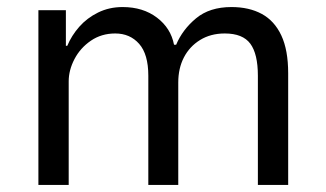

<svg xmlns="http://www.w3.org/2000/svg" viewBox="-20 -525 925 545"><path d="M89 0V-496H167V-395H171Q183 -424 205 -449Q227 -474 258.5 -489.5Q290 -505 328 -505Q386 -505 425.5 -475Q465 -445 474 -398H480Q498 -441 536.5 -473Q575 -505 637 -505Q687 -505 723 -485.5Q759 -466 778.5 -424.5Q798 -383 798 -317V0H712V-310Q712 -372 690.5 -401Q669 -430 618 -430Q578 -430 548 -411.5Q518 -393 502 -362Q486 -331 486 -291V0H401V-310Q401 -371 375 -400.5Q349 -430 307 -430Q268 -430 238 -409.5Q208 -389 191.5 -357.5Q175 -326 175 -294V0Z"/></svg>

Font: Nunito Sans 7pt SemiCondensed
Style: Regular
Weight: 400
Width: 4
Designer: Vernon Adams
Foundry: Vernon Adams
Version: Version 3.101;gftools[0.9.27]